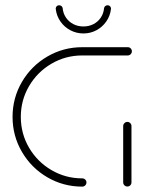

<svg xmlns="http://www.w3.org/2000/svg" viewBox="-20 -694 544 714"><path d="M301.5 -15.6Q301.5 -9.3 296.9 -4.6Q292.2 0 285.9 0Q215.6 0 155.9 -34.8Q96.3 -69.6 61.5 -129.3Q26.7 -188.9 26.7 -259.3Q26.7 -329.6 61.5 -389.3Q96.3 -448.9 155.9 -483.7Q215.6 -518.5 285.9 -518.5H455.2Q461.5 -518.5 465.9 -514.1Q470.4 -509.6 470.4 -503.3Q470.4 -497 465.9 -492.4Q461.5 -487.8 455.2 -487.8H285.9Q223.7 -487.8 171.3 -457Q118.9 -426.3 88.1 -373.9Q57.4 -321.5 57.4 -259.3Q57.4 -197 88.1 -144.6Q118.9 -92.2 171.3 -61.5Q223.7 -30.7 285.9 -30.7Q292.2 -30.7 296.9 -26.3Q301.5 -21.9 301.5 -15.6ZM453.7 -0.4Q447.4 -0.4 442.8 -4.8Q438.1 -9.3 438.1 -15.6V-225.2Q438.1 -231.5 442.8 -236.1Q447.4 -240.7 453.7 -240.7Q460 -240.7 464.4 -236.1Q468.9 -231.5 468.9 -225.2V-15.6Q468.9 -9.3 464.4 -4.8Q460 -0.4 453.7 -0.4ZM187.4 -660Q186.7 -665.9 190.4 -670.2Q194.1 -674.4 200 -674.4Q204.8 -674.4 208.5 -671.5Q212.2 -668.5 213 -663.7Q214.8 -644.1 225.4 -628.5Q235.9 -613 252.8 -604.3Q269.6 -595.6 290.4 -595.6Q310.7 -595.6 327.6 -604.3Q344.4 -613 354.8 -628.5Q365.2 -644.1 367 -663.7Q367.8 -668.5 371.5 -671.5Q375.2 -674.4 380 -674.4Q385.9 -674.4 389.6 -670.2Q393.3 -665.9 392.6 -660Q389.6 -634.8 375.2 -614.1Q360.7 -593.3 338.5 -581.5Q316.3 -569.6 290.4 -569.6Q264.1 -569.6 241.7 -581.5Q219.3 -593.3 204.8 -614.1Q190.4 -634.8 187.4 -660Z"/></svg>

Font: 26F Galaxy Sans Ultra Light
Style: Regular
Weight: 200
Designer: C₂₉H₂₅N₃O₅
Version: Version 1.100